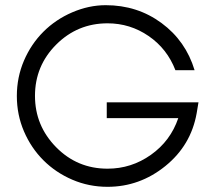

<svg xmlns="http://www.w3.org/2000/svg" viewBox="-20 -713 831 741"><path d="M746 -318 739 -276Q717 -152 618 -72Q519 8 395 8Q323 8 259 -19.5Q195 -47 147.5 -94.5Q100 -142 72.5 -206Q45 -270 45 -342.5Q45 -415 72.5 -479Q100 -543 147.5 -590.5Q195 -638 259 -665.5Q323 -693 388 -693Q510 -693 603.5 -624Q697 -555 731 -442H657Q625 -525 553.5 -574Q482 -623 395 -623Q279 -623 197 -541Q115 -459 115 -343Q115 -228 196.5 -145Q278 -62 395 -62Q487 -62 562.5 -115.5Q638 -169 668 -257H392V-318Z"/></svg>

Font: Puffins on Iceburgs
Style: Regular
Weight: 400
Version: Version 1.0